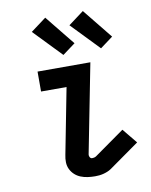

<svg xmlns="http://www.w3.org/2000/svg" viewBox="-88 -843 725 920"><g transform="rotate(-10 275.0 -383.0)"><path d="M300 12Q282 12 264 9.5Q246 7 230 0.5Q214 -6 201.5 -17.5Q189 -29 181.5 -44.5Q174 -60 173.5 -78Q173 -96 177 -114L239 -433H115V-530H372L287 -96Q286 -89 290 -82.5Q294 -76 301 -76Q305 -76 310 -77Q315 -78 320 -81L467 -185L526 -113L379 -9Q370 -3 360 1Q350 5 340 7.5Q330 10 320 11Q310 12 300 12ZM434 -587 304 -722 379 -778 496 -633ZM251 -587 121 -722 196 -778 313 -633Z"/></g></svg>

Font: Lode
Style: Bold Italic
Weight: 700
Italic angle: -11°
Monospace: yes
Designer: Belleve Invis
Foundry: Belleve Invis
Version: Version 29.2.0; ttfautohint (v1.8.3)